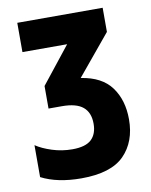

<svg xmlns="http://www.w3.org/2000/svg" viewBox="-82 -775 664 846"><g transform="rotate(-10 250.0 -352.0)"><path d="M214 10Q107 10 35 -27V-170Q63 -151 106.5 -137Q150 -123 197 -123Q256 -123 282 -147.5Q308 -172 308 -218Q308 -268 278 -293Q248 -318 184 -318H124V-419L254 -583H54V-714H436V-606L287 -426Q380 -412 422.5 -354Q465 -296 465 -210Q465 -110 406 -50Q347 10 214 10Z"/></g></svg>

Font: Noto Sans Mono ExtraCondensed Black
Style: Regular
Weight: 900
Width: 2
Designer: Monotype Design Team
Foundry: Monotype Imaging Inc.
Version: Version 2.014